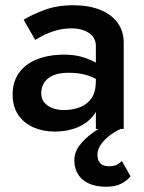

<svg xmlns="http://www.w3.org/2000/svg" viewBox="-20 -491 549 731"><path d="M137 -136Q137 -160 149 -177.5Q161 -195 184 -204.5Q207 -214 241 -214Q283 -214 315 -203.5Q347 -193 378 -170V-227Q370 -237 349 -250Q328 -263 296.5 -273Q265 -283 225 -283Q165 -283 120.5 -265Q76 -247 52 -213Q28 -179 28 -132Q28 -85 49.5 -53.5Q71 -22 107.5 -6Q144 10 189 10Q237 10 276 -6.5Q315 -23 338 -54.5Q361 -86 361 -130L345 -183Q345 -142 329 -118Q313 -94 285 -83Q257 -72 222 -72Q199 -72 179.5 -79.5Q160 -87 148.5 -101Q137 -115 137 -136ZM114 -339Q125 -346 145.5 -356.5Q166 -367 193.5 -375Q221 -383 254 -383Q292 -383 318.5 -365.5Q345 -348 345 -316V0H451V-328Q451 -374 426.5 -406Q402 -438 359 -454.5Q316 -471 259 -471Q197 -471 149 -453Q101 -435 70 -416ZM444 122Q434 132 423 137Q412 142 394 142Q374 142 362.5 131.5Q351 121 351 97Q351 80 362 62.5Q373 45 393 28.5Q413 12 439 0L398 -25Q363 -7 332.5 15Q302 37 282.5 63Q263 89 263 120Q263 150 277.5 173Q292 196 319 208Q346 220 384 220Q420 220 443 207.5Q466 195 477 180Z"/></svg>

Font: Jost Medium
Style: Regular
Weight: 500
Version: Version 3.710